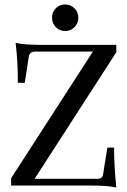

<svg xmlns="http://www.w3.org/2000/svg" viewBox="-20 -831 571 860"><path d="M272 -692Q247 -692 230 -709.5Q213 -727 213 -752Q213 -777 230 -794Q247 -811 272 -811Q296 -811 313.5 -794Q331 -777 331 -752Q331 -727 313.5 -709.5Q296 -692 272 -692ZM501 9Q467 0 383 0H30V-33L396 -600H138Q113 -600 109 -578L91 -460H60Q60 -555 50 -639Q86 -630 168 -630H501V-597L135 -30H415Q440 -30 442 -52L461 -170H491Q491 -89 501 9Z"/></svg>

Font: Arapey
Style: Regular
Weight: 400
Designer: Eduardo Rodriguez Tunni
Foundry: Eduardo Rodriguez Tunni
Version: Version 4.000